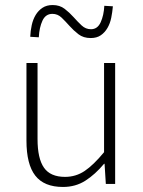

<svg xmlns="http://www.w3.org/2000/svg" viewBox="-20 -730 569 762"><path d="M230 12Q155 12 120 -33Q85 -78 85 -172V-480H129V-178Q129 -101 154.5 -64.5Q180 -28 238 -28Q281 -28 316 -51.5Q351 -75 393 -126V-480H437V0H400L395 -80H393Q358 -38 319 -13Q280 12 230 12ZM340 -579Q311 -579 291.5 -594Q272 -609 256 -627Q240 -645 224.5 -660Q209 -675 188 -675Q161 -675 148.5 -648Q136 -621 134 -582L100 -584Q101 -608 106 -630.5Q111 -653 121.5 -670.5Q132 -688 148.5 -699Q165 -710 189 -710Q217 -710 236.5 -695Q256 -680 272 -662Q288 -644 304 -629Q320 -614 341 -614Q367 -614 379.5 -641.5Q392 -669 394 -707L428 -705Q426 -682 421.5 -659.5Q417 -637 406.5 -619Q396 -601 380 -590Q364 -579 340 -579Z"/></svg>

Font: Giro Light
Style: Regular
Weight: 300
Designer: Paul D. Hunt
Foundry: Adobe Systems Incorporated
Version: Version 1.000;PS 1.0;hotconv 1.0.88;makeotf.lib2.5.647800